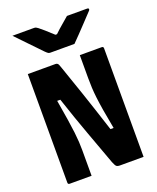

<svg xmlns="http://www.w3.org/2000/svg" viewBox="-169 -1046 939 1145"><g transform="rotate(-20 300.0 -473.0)"><path d="M210 0H71Q60 0 60 -11V-700H236Q245 -700 250 -694.5Q255 -689 265 -658Q290 -587 325 -484Q360 -381 411 -223H431Q417 -296 409 -345Q401 -394 397 -428.5Q393 -463 391.5 -492Q390 -521 390 -554V-700H529Q540 -700 540 -689V0H388Q376 0 369 -5Q362 -10 352 -35Q317 -131 275 -245.5Q233 -360 190 -490H170Q183 -414 191 -362.5Q199 -311 203 -276Q207 -241 208.5 -214.5Q210 -188 210 -163ZM383 -774H230Q223 -774 217.5 -777Q212 -780 199 -793Q189 -804 164.5 -829Q140 -854 110 -885.5Q80 -917 52 -946H185Q196 -946 200.5 -944Q205 -942 213 -936Q226 -926 246 -908.5Q266 -891 295 -864H305Q332 -890 355.5 -909.5Q379 -929 398 -946H525Q536 -946 536 -939Q536 -935 533 -931Q530 -927 516 -913Q499 -895 475 -869.5Q451 -844 426.5 -818.5Q402 -793 383 -774Z"/></g></svg>

Font: Recursive Mn Lnr St XBd
Style: Regular
Weight: 800
Monospace: yes
Version: Version 1.079;hotconv 1.0.112;makeotfexe 2.5.65598; ttfautoh